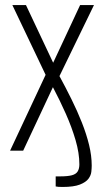

<svg xmlns="http://www.w3.org/2000/svg" viewBox="-20 -598 420 762"><path d="M344 59Q344 69 342.5 83.5Q341 98 331 111.5Q321 125 297 134.5Q273 144 228 144Q218 144 212 143.5Q206 143 201 142V102H219Q249 102 265.5 97.5Q282 93 288.5 82Q295 71 295 54Q295 10 280 -41.5Q265 -93 241 -147Q217 -201 190 -252L72 0H20L161 -301L29 -578H83L191 -349L298 -578H353L216 -296Q241 -250 264 -203.5Q287 -157 305 -111.5Q323 -66 333.5 -23Q344 20 344 59Z"/></svg>

Font: Oswald ExtraLight
Style: Regular
Weight: 250
Designer: Vernon Adams
Foundry: Vernon Adams
Version: Version 4.103;gftools[0.9.33.dev8+g029e19f]